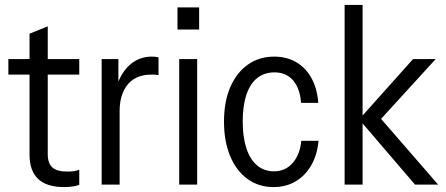

<svg xmlns="http://www.w3.org/2000/svg" viewBox="-20 -750 1812 780"><path d="M241 10Q169 10 134.5 -23.5Q100 -57 100 -121V-613L174 -643V-123Q174 -87 192.5 -70Q211 -53 253 -53Q270 -53 282.5 -55Q295 -57 302 -61V1Q292 5 275.5 7.5Q259 10 241 10ZM14 -447V-510H302V-447Z M393 0V-510H461V-392H466V0ZM466 -299 452 -394Q472 -457 509.5 -488.5Q547 -520 597 -520Q615 -520 624 -517V-445Q620 -446 612.5 -446.5Q605 -447 596 -447Q532 -447 499 -407Q466 -367 466 -299Z M708 0V-510H781V0ZM701 -630V-720H789V-630Z M1091 10Q1031 10 985.5 -23Q940 -56 915 -116Q890 -176 890 -256Q890 -337 915.5 -396Q941 -455 987 -487.5Q1033 -520 1094 -520Q1145 -520 1184 -497Q1223 -474 1246 -431.5Q1269 -389 1273 -332H1203Q1199 -390 1171 -423Q1143 -456 1095 -456Q1054 -456 1025 -433Q996 -410 981 -365Q966 -320 966 -256Q966 -193 981 -147.5Q996 -102 1024.5 -78Q1053 -54 1093 -54Q1140 -54 1169.5 -88.5Q1199 -123 1204 -178H1274Q1269 -122 1245 -79.5Q1221 -37 1181.5 -13.5Q1142 10 1091 10Z M1380 0V-730H1453V0ZM1666 0 1439 -265 1658 -510H1750L1507 -244L1509 -289L1760 0Z"/></svg>

Font: Instrument Sans SemiCondensed
Style: Regular
Weight: 400
Width: 4
Designer: Rodrigo Fuenzalida
Foundry: fragTYPE
Version: Version 1.000;gftools[0.9.28]